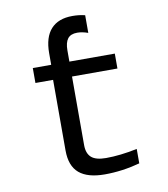

<svg xmlns="http://www.w3.org/2000/svg" viewBox="-83 -801 766 878"><g transform="rotate(-10 300.0 -361.5)"><path d="M92.8 -459V-528.3H178.2V-582Q178.2 -656.2 212.4 -693.8Q246.6 -731.4 312 -731.4Q344.2 -731.4 370.6 -724.6V-642.6Q343.3 -652.3 320.8 -652.3Q290 -652.3 276.4 -634.5Q262.7 -616.7 262.7 -580.1V-528.3H473.6V-459H262.7V-140.6Q262.7 -102.1 283.4 -83.5Q304.2 -64.9 351.6 -64.9Q417 -64.9 496.6 -81.5V-14.6Q414.1 7.8 333 7.8Q253.9 7.8 214.4 -25.6Q174.8 -59.1 174.8 -131.3V-459Z"/></g></svg>

Font: Liberation Mono
Style: Regular
Weight: 400
Monospace: yes
Designer: Steve Matteson
Foundry: Ascender Corporation
Version: Version 2.1.5